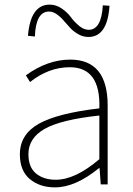

<svg xmlns="http://www.w3.org/2000/svg" viewBox="-20 -798 576 831"><path d="M218 13Q152 13 109 -23Q66 -59 66 -130Q66 -216 147.5 -262Q229 -308 410 -329Q416 -507 282 -507Q191 -507 110 -443L92 -472Q186 -540 284 -540Q446 -540 446 -341V0H416L411 -70H408Q306 13 218 13ZM221 -20Q306 -20 410 -109V-298Q243 -280 173 -240Q103 -200 103 -131Q103 -74 136 -47Q169 -20 221 -20ZM363 -638Q340 -638 319.5 -649.5Q299 -661 284 -677Q269 -693 255.5 -709Q242 -725 225.5 -736.5Q209 -748 192 -748Q135 -748 131 -640L101 -643Q112 -778 195 -778Q223 -778 247.5 -761Q272 -744 287 -723.5Q302 -703 322.5 -686Q343 -669 364 -669Q419 -669 425 -775L454 -773Q445 -638 363 -638Z"/></svg>

Font: Noto Sans Korean Thin
Style: Regular
Weight: 250
Designer: Ryoko NISHIZUKA  (kana & ideographs); Paul D. Hunt (Latin, Greek & Cyrillic); Wenlong ZHANG  (bopomofo); Sandoll Communi
Foundry: Adobe Systems Incorporated
Version: Version 1.0001;PS 1;hotconv 1.0.78;makeotf.lib2.5.61930